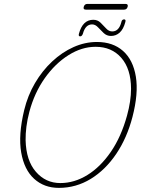

<svg xmlns="http://www.w3.org/2000/svg" viewBox="-20 -920 701 956"><path d="M462.5 -711Q542.5 -711 592.8 -666.2Q643 -621.5 656.5 -538Q670 -454.5 639.5 -337.5Q612.5 -233.5 558.8 -153.8Q505 -74 431.8 -29.2Q358.5 15.5 273 15.5Q200 15.5 150.2 -29.5Q100.5 -74.5 85.5 -161Q70.5 -247.5 100.5 -372Q118 -444.5 154.2 -506.2Q190.5 -568 239.8 -614Q289 -660 346 -685.5Q403 -711 462.5 -711ZM280.5 -8.5Q350 -8.5 415 -48.5Q480 -88.5 531.8 -163.8Q583.5 -239 612.5 -344.5Q632.5 -417 632.5 -478.5Q632 -577 584 -632Q536 -687 456 -687Q387 -687 320.8 -645.2Q254.5 -603.5 203 -530.8Q151.5 -458 126.5 -364.5Q116 -325 111.5 -289.2Q107 -253.5 107.5 -222Q110 -120.5 158.8 -64.5Q207.5 -8.5 280.5 -8.5ZM532.5 -741Q511.5 -741 496.2 -755.5Q481 -770 467.8 -784.2Q454.5 -798.5 438.5 -798.5Q405.5 -798.5 393 -753Q388.5 -739 379 -739Q369.5 -739 373 -752Q391.5 -821.5 444.5 -821.5Q466 -821.5 480.8 -807Q495.5 -792.5 508.8 -778Q522 -763.5 539 -763.5Q572 -763.5 584 -809Q586.5 -823.5 598 -823.5Q608 -823.5 604 -810Q594.5 -774.5 576 -757.8Q557.5 -741 532.5 -741ZM397 -886Q401 -900.5 415 -900.5H605Q619.5 -900.5 615.5 -886Q611.5 -872 597.5 -872H407.5Q393 -872 397 -886Z"/></svg>

Font: Fraunces144ptSuperSoftThinItalic
Style: Italic
Weight: 100
Italic angle: -16°
Version: Version 1.000;[0bf87f6ff]